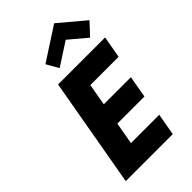

<svg xmlns="http://www.w3.org/2000/svg" viewBox="-334 -1258 1363 1363"><g transform="rotate(-45 348.0 -576.0)"><path d="M687.5 -825H215.5L70 0H542L571.1 -165H287.1L316.4 -331H588.4L617.5 -496H345.5L374.4 -660H658.4ZM253.6 -990 305.5 -899 478.3 -1011 611.5 -899 695.6 -990 503.1 -1152Z"/></g></svg>

Font: Hussar Wysoki
Style: Obl
Weight: 700
Foundry: Cannot Into Space Fonts
Version: Version 0.92